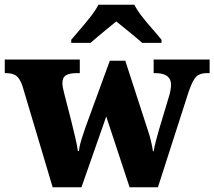

<svg xmlns="http://www.w3.org/2000/svg" viewBox="-25 -786 900 806"><path d="M69 -426Q58 -457 43 -468Q28 -479 -1 -479H-5V-536H310V-479H297Q267 -479 252 -470Q237 -461 237 -437Q237 -428 239.5 -415.5Q242 -403 245 -392L274 -279Q283 -243 291 -208.5Q299 -174 302 -152H306Q309 -176 317.5 -202.5Q326 -229 334 -252L436 -531H501L597 -235Q604 -215 609.5 -191Q615 -167 617 -151H620Q624 -174 629.5 -194.5Q635 -215 642 -240L684 -380Q688 -392 690.5 -406.5Q693 -421 693 -430Q693 -479 627 -479H620V-536H855V-479H842Q813 -479 798 -463.5Q783 -448 767 -401L638 0H519L421 -297L317 0H196ZM274 -619Q290 -638 312.5 -664Q335 -690 356 -717Q377 -744 388 -766H539Q550 -744 571 -717Q592 -690 615 -664Q638 -638 653 -619V-606H572Q560 -617 540 -633.5Q520 -650 499 -667Q478 -684 463 -696Q448 -684 427.5 -667Q407 -650 387 -633.5Q367 -617 355 -606H274Z"/></svg>

Font: Noto Serif Telugu ExtraBold
Style: Regular
Weight: 800
Designer: Jelle Bosma - Monotype Design Team
Foundry: Monotype Imaging Inc.
Version: Version 2.005; ttfautohint (v1.8.4.7-5d5b)